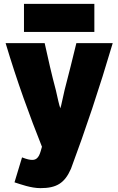

<svg xmlns="http://www.w3.org/2000/svg" viewBox="-20 -767 612 993"><path d="M563 -544C493 -307 423 -98 347 106C314 181 272 206 189 206C140 206 86 186 55 176L94 47C120 57 134 60 147 60C183 60 188 21 197 -8C134 -166 69 -343 9 -544H211C229 -462 247 -382 269 -300C278 -259 286 -223 292 -207C297 -219 304 -260 314 -301C336 -383 355 -464 375 -544ZM468 -602H104V-747H468Z"/></svg>

Font: Repo Black
Style: Regular
Weight: 900
Designer: Stefan Peev
Foundry: Context Ltd
Version: Version 1.502